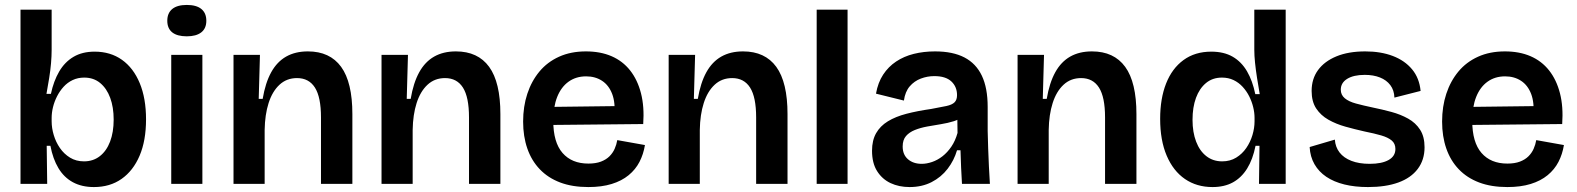

<svg xmlns="http://www.w3.org/2000/svg" viewBox="-20 -744 6382 777"><path d="M360 13Q311 13 275 -6.5Q239 -26 216.5 -63.5Q194 -101 184 -154H169L171 0H63V-245V-705H189V-542Q189 -517 186.5 -488Q184 -459 179 -428Q174 -397 168 -364H186Q197 -416 219.5 -454.5Q242 -493 277.5 -514Q313 -535 363 -535Q427 -535 473.5 -502Q520 -469 545.5 -407.5Q571 -346 571 -261Q571 -175 545 -114Q519 -53 472 -20Q425 13 360 13ZM320 -91Q357 -91 384 -112Q411 -133 425.5 -171Q440 -209 440 -260Q440 -310 426 -348Q412 -386 385.5 -408Q359 -430 321 -430Q295 -430 274 -420Q253 -410 237.5 -393Q222 -376 211 -354.5Q200 -333 194.5 -310.5Q189 -288 189 -267V-253Q189 -226 197.5 -197.5Q206 -169 222.5 -145Q239 -121 263.5 -106Q288 -91 320 -91Z M673 0V-522H799V0ZM736 -597Q697 -597 677 -613Q657 -629 657 -660Q657 -691 677 -707.5Q697 -724 736 -724Q775 -724 795 -707.5Q815 -691 815 -660Q815 -629 794.5 -613Q774 -597 736 -597Z M925 0V-307V-522H1032L1027 -344H1043Q1054 -409 1077.5 -451.5Q1101 -494 1138 -515Q1175 -536 1226 -536Q1315 -536 1360.5 -473.5Q1406 -411 1406 -282V0H1279V-269Q1279 -351 1254.5 -389.5Q1230 -428 1182 -428Q1140 -428 1111 -401Q1082 -374 1067 -327Q1052 -280 1051 -218V0Z M1524 0V-307V-522H1631L1626 -344H1642Q1653 -409 1676.5 -451.5Q1700 -494 1737 -515Q1774 -536 1825 -536Q1914 -536 1959.5 -473.5Q2005 -411 2005 -282V0H1878V-269Q1878 -351 1853.5 -389.5Q1829 -428 1781 -428Q1739 -428 1710 -401Q1681 -374 1666 -327Q1651 -280 1650 -218V0Z M2361 13Q2296 13 2247 -5.5Q2198 -24 2164.5 -59Q2131 -94 2114 -143Q2097 -192 2097 -252Q2097 -313 2114 -364.5Q2131 -416 2163 -454.5Q2195 -493 2242.5 -514.5Q2290 -536 2351 -536Q2410 -536 2455 -516.5Q2500 -497 2530 -459Q2560 -421 2574 -366.5Q2588 -312 2583 -242L2178 -238V-311L2503 -315L2466 -274Q2471 -328 2457.5 -363.5Q2444 -399 2416.5 -417Q2389 -435 2352 -435Q2311 -435 2281 -413.5Q2251 -392 2235 -352Q2219 -312 2219 -255Q2219 -168 2256.5 -125Q2294 -82 2361 -82Q2391 -82 2412 -90Q2433 -98 2446.5 -111.5Q2460 -125 2467.5 -142Q2475 -159 2478 -177L2590 -157Q2584 -120 2568 -89Q2552 -58 2524 -35Q2496 -12 2455.5 0.5Q2415 13 2361 13Z M2686 0V-307V-522H2793L2788 -344H2804Q2815 -409 2838.5 -451.5Q2862 -494 2899 -515Q2936 -536 2987 -536Q3076 -536 3121.5 -473.5Q3167 -411 3167 -282V0H3040V-269Q3040 -351 3015.5 -389.5Q2991 -428 2943 -428Q2901 -428 2872 -401Q2843 -374 2828 -327Q2813 -280 2812 -218V0Z M3285 0V-705H3410V0Z M3661 13Q3618 13 3584 -3Q3550 -19 3529.5 -51.5Q3509 -84 3509 -134Q3509 -176 3525.5 -205Q3542 -234 3573 -253Q3604 -272 3648 -283.5Q3692 -295 3748 -303Q3787 -310 3810 -315Q3833 -320 3843 -330Q3853 -340 3853 -359Q3853 -393 3830 -414.5Q3807 -436 3761 -436Q3733 -436 3706.5 -426Q3680 -416 3661.5 -394.5Q3643 -373 3638 -337L3525 -365Q3533 -410 3554 -442Q3575 -474 3606.5 -495Q3638 -516 3678 -526Q3718 -536 3764 -536Q3836 -536 3883 -511.5Q3930 -487 3953.5 -437.5Q3977 -388 3977 -311V-214Q3978 -180 3979 -143.5Q3980 -107 3982 -71Q3984 -35 3986 0H3873Q3871 -31 3869.5 -65.5Q3868 -100 3867 -136H3853Q3841 -95 3815 -61Q3789 -27 3750 -7Q3711 13 3661 13ZM3710 -81Q3730 -81 3752 -88.5Q3774 -96 3794 -111.5Q3814 -127 3830 -150.5Q3846 -174 3855 -206L3854 -278L3879 -276Q3864 -261 3840 -253.5Q3816 -246 3788 -241.5Q3760 -237 3732.5 -232Q3705 -227 3682.5 -218Q3660 -209 3646.5 -193.5Q3633 -178 3633 -151Q3633 -118 3654.5 -99.5Q3676 -81 3710 -81Z M4098 0V-307V-522H4205L4200 -344H4216Q4227 -409 4250.5 -451.5Q4274 -494 4311 -515Q4348 -536 4399 -536Q4488 -536 4533.5 -473.5Q4579 -411 4579 -282V0H4452V-269Q4452 -351 4427.5 -389.5Q4403 -428 4355 -428Q4313 -428 4284 -401Q4255 -374 4240 -327Q4225 -280 4224 -218V0Z M4887 13Q4823 13 4775.5 -19.5Q4728 -52 4701.5 -114Q4675 -176 4675 -263Q4675 -345 4699 -406Q4723 -467 4769.5 -501Q4816 -535 4882 -535Q4933 -535 4968.5 -514.5Q5004 -494 5026.5 -455.5Q5049 -417 5060 -363H5078Q5072 -397 5067 -429Q5062 -461 5059 -490Q5056 -519 5056 -543V-705H5183V-243V0H5075L5077 -154H5061Q5050 -99 5027 -62Q5004 -25 4969.5 -6Q4935 13 4887 13ZM4926 -91Q4958 -91 4982.5 -106Q5007 -121 5023.5 -145Q5040 -169 5048.5 -197.5Q5057 -226 5057 -253V-267Q5057 -288 5051.5 -310.5Q5046 -333 5035.5 -354Q5025 -375 5009 -392.5Q4993 -410 4972 -420Q4951 -430 4925 -430Q4887 -430 4860.5 -408Q4834 -386 4820 -348Q4806 -310 4806 -259Q4806 -209 4820.5 -171Q4835 -133 4862 -112Q4889 -91 4926 -91Z M5516 13Q5463 13 5420.5 2.5Q5378 -8 5347.5 -28.5Q5317 -49 5299.5 -79.5Q5282 -110 5280 -149L5382 -179Q5384 -149 5401 -127Q5418 -105 5449 -93Q5480 -81 5523 -81Q5572 -81 5599.5 -96.5Q5627 -112 5627 -141Q5627 -163 5612 -175.5Q5597 -188 5569.5 -196Q5542 -204 5502 -212Q5462 -221 5424.5 -231.5Q5387 -242 5356 -259.5Q5325 -277 5306.5 -305Q5288 -333 5288 -376Q5288 -425 5314 -460.5Q5340 -496 5388.5 -516Q5437 -536 5505 -536Q5568 -536 5616.5 -517.5Q5665 -499 5694.5 -463.5Q5724 -428 5729 -376L5623 -349Q5622 -379 5606.5 -399.5Q5591 -420 5564.5 -430.5Q5538 -441 5503 -441Q5458 -441 5432 -425Q5406 -409 5406 -381Q5406 -360 5422 -346.5Q5438 -333 5467.5 -325Q5497 -317 5535 -309Q5574 -301 5611 -291Q5648 -281 5678.5 -264Q5709 -247 5727 -219Q5745 -191 5745 -148Q5745 -97 5717.5 -60.5Q5690 -24 5639 -5.5Q5588 13 5516 13Z M6080 13Q6015 13 5966 -5.5Q5917 -24 5883.5 -59Q5850 -94 5833 -143Q5816 -192 5816 -252Q5816 -313 5833 -364.5Q5850 -416 5882 -454.5Q5914 -493 5961.5 -514.5Q6009 -536 6070 -536Q6129 -536 6174 -516.5Q6219 -497 6249 -459Q6279 -421 6293 -366.5Q6307 -312 6302 -242L5897 -238V-311L6222 -315L6185 -274Q6190 -328 6176.5 -363.5Q6163 -399 6135.5 -417Q6108 -435 6071 -435Q6030 -435 6000 -413.5Q5970 -392 5954 -352Q5938 -312 5938 -255Q5938 -168 5975.5 -125Q6013 -82 6080 -82Q6110 -82 6131 -90Q6152 -98 6165.5 -111.5Q6179 -125 6186.5 -142Q6194 -159 6197 -177L6309 -157Q6303 -120 6287 -89Q6271 -58 6243 -35Q6215 -12 6174.5 0.5Q6134 13 6080 13Z"/></svg>

Font: Bricolage Grotesque 36pt SemiBold
Style: Regular
Weight: 600
Designer: Mathieu Triay
Foundry: Atelier Triay
Version: Version 1.001;gftools[0.9.33.dev8+g029e19f]